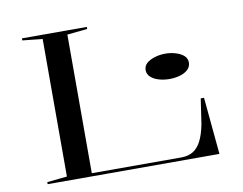

<svg xmlns="http://www.w3.org/2000/svg" viewBox="-77 -813 1161 918"><g transform="rotate(-10 503.5 -354.0)"><path d="M83 0V-10L180 -20V-688L83 -698V-708H398V-698L300 -688V-15H735Q767 -15 790.5 -28.5Q814 -42 830.5 -73Q847 -104 857 -155L875 -277H891L917 0ZM745 -517Q772 -517 796 -509.5Q820 -502 834.5 -489Q849 -476 849 -455Q849 -436 834.5 -422Q820 -408 796 -401Q772 -394 745 -394Q718 -394 693.5 -401Q669 -408 654 -422Q639 -436 639 -455Q639 -476 654 -489Q669 -502 693.5 -509.5Q718 -517 745 -517Z"/></g></svg>

Font: Kalnia Expanded Light
Style: Regular
Weight: 300
Width: 7
Designer: Frida Medrano
Foundry: Frida Medrano
Version: Version 1.105